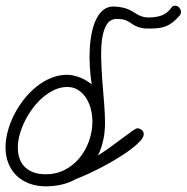

<svg xmlns="http://www.w3.org/2000/svg" viewBox="-69 -656 666 685"><path d="M345.7 -588.4Q323.2 -587.4 311.5 -568.1Q299.8 -548.8 295.4 -517.8Q291 -486.8 292 -447.3Q293 -407.7 296.1 -366.9Q299.3 -326.2 302.5 -287.1Q305.7 -248 305.7 -217.8Q305.7 -152.8 280.3 -101.1Q305.7 -117.2 329.1 -134.3Q352.5 -151.4 371.6 -165.8Q390.6 -180.2 403.6 -189.2Q416.5 -198.2 420.9 -198.2Q429.2 -198.2 436.5 -192.4Q443.8 -186.5 443.8 -177.2Q443.8 -172.9 442.1 -169.2Q440.4 -165.5 438 -161.6Q431.2 -151.4 417 -138.9Q402.8 -126.5 383.5 -113Q364.3 -99.6 341.3 -85.9Q318.4 -72.3 294.2 -59.6Q270 -46.9 246.1 -35.9Q222.2 -24.9 200.7 -16.6Q155.3 8.8 93.8 8.8Q62.5 8.8 36.1 -1Q9.8 -10.7 -9.3 -28.8Q-28.3 -46.9 -38.8 -72.8Q-49.3 -98.6 -49.3 -130.4Q-49.3 -157.7 -41.3 -187.7Q-33.2 -217.8 -18.8 -246.3Q-4.4 -274.9 15.9 -300.8Q36.1 -326.7 60.5 -346.4Q85 -366.2 113 -377.7Q141.1 -389.2 170.9 -389.2Q182.6 -389.2 194.8 -386.2Q207 -383.3 218.5 -378.7Q230 -374 240.2 -367.7Q250.5 -361.3 258.3 -354.5Q253.4 -385.3 251.5 -418Q249.5 -450.7 251.2 -481.9Q252.9 -513.2 258.8 -540.8Q264.6 -568.4 275.1 -589.1Q285.6 -609.9 301 -621.6Q316.4 -633.3 337.9 -632.8Q357.9 -631.8 371.3 -628.4Q384.8 -625 394.5 -620.1Q404.3 -615.2 411.9 -610.1Q419.4 -605 428.2 -600.8Q437 -596.7 447.8 -594.7Q458.5 -592.8 475.1 -594.2Q500.5 -596.7 513.4 -603.5Q526.4 -610.4 533 -617.4Q539.6 -624.5 543.5 -630.1Q547.4 -635.7 555.7 -635.7Q564.9 -635.7 570.8 -628.4Q576.7 -621.1 576.7 -612.8Q576.7 -606 570.8 -599.1Q557.6 -584.5 546.1 -575.7Q534.7 -566.9 522.9 -562.3Q511.2 -557.6 499 -556.2Q486.8 -554.7 472.2 -554.2Q452.1 -553.2 439.5 -555.7Q426.8 -558.1 417.7 -562Q408.7 -565.9 402.1 -570.8Q395.5 -575.7 387.9 -579.8Q380.4 -584 370.6 -586.4Q360.8 -588.9 345.7 -588.4ZM260.7 -223.1Q260.7 -243.2 255.6 -264.9Q250.5 -286.6 239.5 -304.4Q228.5 -322.3 211.4 -334Q194.3 -345.7 170.9 -345.7Q147.9 -345.7 126 -335.7Q104 -325.7 84.2 -308.8Q64.5 -292 48.1 -270Q31.7 -248 19.8 -224.1Q7.8 -200.2 1.2 -175.8Q-5.4 -151.4 -5.4 -130.4Q-5.4 -83.5 21.2 -58.8Q47.9 -34.2 93.8 -34.2Q131.8 -34.2 162.6 -50.3Q193.4 -66.4 215.1 -93Q236.8 -119.6 248.8 -153.6Q260.7 -187.5 260.7 -223.1Z"/></svg>

Font: Helvetia Verbundene
Style: Regular
Weight: 400
Designer: Peter Wiegel, original typeface by Carl Albert Fahrenwaldt 1901
Foundry: Peter Wiegel
Version: Version 2.000